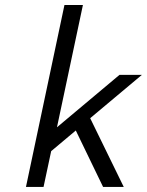

<svg xmlns="http://www.w3.org/2000/svg" viewBox="-20 -742 583 762"><path d="M83 0 235.8 -722.2H309.1L206.1 -236.8L454.1 -444.8H543L337.9 -272.9L471.2 0H389.2L280.8 -224.1L183.1 -142.1L152.8 0Z"/></svg>

Font: CMU Sans Serif
Style: Oblique
Weight: 500
Italic angle: -12°
Version: Version 0.7.0